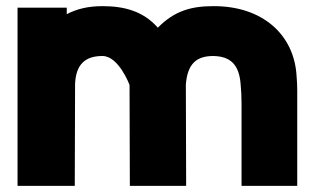

<svg xmlns="http://www.w3.org/2000/svg" viewBox="-20 -604 1012 624"><path d="M37 0H223L224 -332C227 -395 257 -422 313 -422C366 -422 401 -328 401 -328L402 0H585L584 -329C589 -395 617 -422 673 -422C729 -421 757 -394 762 -331C764 -310 765 -290 765 -267V0H946V-312C946 -327 945 -342 944 -355C937 -493 831 -585 673 -584C602 -584 547 -569 493 -514C445 -568 384 -584 313 -584C266 -584 230 -575 197 -558V-579H37Z"/></svg>

Font: Rabbid Highway Sign IV
Style: Blk
Weight: 400
Foundry: Cannot Into Space Fonts
Version: Version 0.277